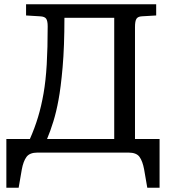

<svg xmlns="http://www.w3.org/2000/svg" viewBox="-20 -720 828 906"><path d="M10 166V-64H121Q144 -116 159.5 -167.5Q175 -219 185.5 -279Q196 -339 200.5 -416Q205 -493 205 -596Q205 -621 198 -631.5Q191 -642 169 -643L103 -647V-700H717V-647L649 -643Q631 -642 624 -631.5Q617 -621 617 -592V-64H733V166H675L660 79Q653 41 638.5 20.5Q624 0 586 0H157Q120 0 105 20.5Q90 41 83 79L68 166ZM202 -64H519V-636H284Q284 -500 275.5 -403Q267 -306 256 -248Q246 -193 232 -147.5Q218 -102 202 -64Z"/></svg>

Font: Literata 7pt
Style: Regular
Weight: 400
Designer: Latin by Veronika Burian and Jose Scaglione. Greek by Irene Vlachou. Cyrillic by Vera Evstafieva.
Foundry: TypeTogether
Version: Version 3.002